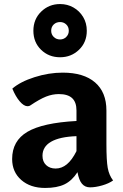

<svg xmlns="http://www.w3.org/2000/svg" viewBox="-20 -919 608 949"><path d="M539 -27Q518 -12 485 -2.5Q452 7 425 7Q400 7 385 -11Q370 -29 363 -68Q336 -26 299 -8Q262 10 203 10Q130 10 85 -29.5Q40 -69 40 -133Q40 -223 115.5 -267.5Q191 -312 358 -321V-373Q358 -414 336.5 -434Q315 -454 271 -454Q239 -454 207.5 -441.5Q176 -429 130 -398Q125 -394 116 -394Q98 -394 77.5 -418Q57 -442 41 -481Q80 -515 150.5 -537.5Q221 -560 290 -560Q394 -560 450 -511.5Q506 -463 506 -373V-207Q506 -125 512.5 -89Q519 -53 539 -27ZM358 -172V-246Q275 -243 232.5 -218.5Q190 -194 190 -149Q190 -120 208 -103Q226 -86 255 -86Q285 -86 310.5 -107Q336 -128 358 -172ZM145 -767Q145 -824 183.5 -861.5Q222 -899 277 -899Q313 -899 343 -882Q373 -865 391 -835Q409 -805 409 -767Q409 -710 370.5 -673Q332 -636 277 -636Q221 -636 183 -673Q145 -710 145 -767ZM320 -767Q320 -786 307.5 -798Q295 -810 277 -810Q258 -810 245.5 -798Q233 -786 233 -767Q233 -749 245.5 -736.5Q258 -724 277 -724Q295 -724 307.5 -736.5Q320 -749 320 -767Z"/></svg>

Font: Krub
Style: Bold
Weight: 700
Version: Version 1.000; ttfautohint (v1.6)